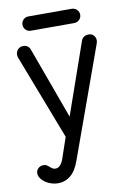

<svg xmlns="http://www.w3.org/2000/svg" viewBox="-97 -732 681 1006"><g transform="rotate(-10 244.0 -229.0)"><path d="M131 215Q105 215 82 205Q59 195 44.5 178.5Q30 162 30 145Q30 129 41.5 118.5Q53 108 69 108Q80 108 87 112.5Q94 117 101 124Q107 129 113.5 133Q120 137 129 137Q143 137 153.5 126Q164 115 171 96L210 -18L36 -471Q32 -483 35 -495.5Q38 -508 48 -516.5Q58 -525 73 -525Q87 -525 96.5 -518Q106 -511 110 -499L266 -71L223 -45L382 -500Q386 -511 396 -518Q406 -525 421 -525Q436 -525 445 -517Q454 -509 457 -497Q460 -485 455 -471L244 114Q225 168 195.5 191.5Q166 215 131 215ZM127 -597Q111 -597 100 -608Q89 -619 89 -635Q89 -651 100 -662Q111 -673 127 -673H357Q373 -673 384.5 -662Q396 -651 396 -635Q396 -619 384.5 -608Q373 -597 357 -597Z"/></g></svg>

Font: National Park
Style: Regular
Weight: 400
Designer: Andrea Herstowski, Ben Hoepner
Version: Version 1.009